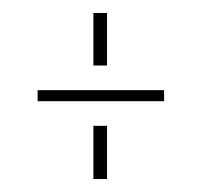

<svg xmlns="http://www.w3.org/2000/svg" viewBox="-20 -498 311 296"><path d="M124 -478H145V-397H124ZM38 -359H233V-342H38ZM124 -304H145V-222H124Z"/></svg>

Font: TypoPRO Bebas Neue
Style: Regular
Weight: 300
Designer: Ryoichi Tsunekawa
Foundry: Ryoichi Tsunekawa
Version: Version 001.003